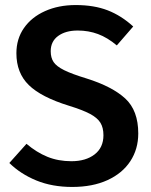

<svg xmlns="http://www.w3.org/2000/svg" viewBox="-20 -726 600 761"><path d="M508 -621 443 -546Q406 -577 368.5 -591Q331 -605 288 -605Q240 -605 210.5 -583.5Q181 -562 181 -523Q181 -497 192.5 -480Q204 -463 234 -448Q264 -433 323 -415Q425 -383 476.5 -335.5Q528 -288 528 -197Q528 -135 496.5 -87Q465 -39 406 -12Q347 15 266 15Q187 15 124.5 -10.5Q62 -36 17 -80L85 -156Q125 -122 168 -104.5Q211 -87 263 -87Q320 -87 355 -114Q390 -141 390 -190Q390 -220 378 -239.5Q366 -259 337 -274.5Q308 -290 253 -307Q143 -341 94 -389Q45 -437 45 -515Q45 -572 75 -615Q105 -658 158.5 -682Q212 -706 280 -706Q353 -706 407 -685Q461 -664 508 -621Z"/></svg>

Font: Fira Sans Medium
Style: Regular
Weight: 500
Designer: bBox Type GmbH & Carrois Corporate GbR & Edenspiekermann AG
Foundry: bBox Type GmbH & Carrois Corporate GbR & Edenspiekermann AG
Version: Version 4.301